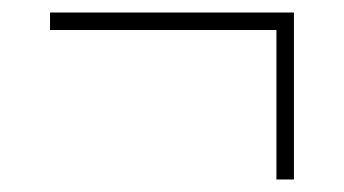

<svg xmlns="http://www.w3.org/2000/svg" viewBox="-20 -399 550 307"><path d="M422 -112H450V-379H60V-351H422Z"/></svg>

Font: Noto Serif SemiCondensed Thin
Style: Regular
Weight: 100
Width: 4
Designer: Monotype Design Team
Foundry: Monotype Imaging Inc.
Version: Version 2.015